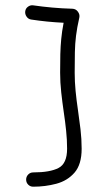

<svg xmlns="http://www.w3.org/2000/svg" viewBox="-20 -703 399 728"><path d="M75.7 -660.2Q77.1 -671.4 86.7 -678Q96.2 -684.6 106.9 -682.6Q140.6 -677.7 178.5 -674.3Q216.3 -670.9 254.4 -669.9Q267.6 -669.4 275.4 -658.7Q283.2 -647.9 280.8 -636.7Q272 -597.7 268.3 -567.6Q264.6 -537.6 263.9 -505.4Q263.2 -473.1 263.2 -427.2Q263.2 -393.1 266.6 -358.2Q270 -323.2 275.4 -287.1Q280.8 -250.5 285.2 -213.1Q289.6 -175.8 289.6 -139.2Q289.6 -79.6 262.7 -48.6Q235.8 -17.6 193.6 -6.3Q151.4 4.9 106 4.9Q94.7 4.9 86.9 -2.9Q79.1 -10.7 79.1 -22Q79.1 -33.2 86.9 -41.3Q94.7 -49.3 106 -49.3Q169.9 -49.3 202.1 -66.2Q234.4 -83 234.4 -139.2Q234.4 -172.9 230.7 -207.8Q227.1 -242.7 221.7 -278.3Q216.3 -314.9 212.2 -352.5Q208 -390.1 208 -427.2Q208 -467.3 208.7 -497.3Q209.5 -527.3 212.2 -555.4Q214.8 -583.5 221.2 -616.7Q189.9 -618.2 158.4 -621.3Q127 -624.5 98.1 -628.9Q87.4 -630.4 80.8 -639.9Q74.2 -649.4 75.7 -660.2Z"/></svg>

Font: Mikhak-FD Light
Style: Regular
Weight: 300
Designer: Amin Abedi
Version: Version 3.2